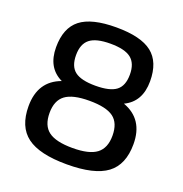

<svg xmlns="http://www.w3.org/2000/svg" viewBox="-132 -837 931 975"><g transform="rotate(20 333.5 -350.0)"><path d="M79 -521Q79 -625 139.5 -672.5Q200 -720 333 -720Q466 -720 526.5 -672.5Q587 -625 587 -521Q587 -410 501 -369Q617 -327 617 -192Q617 -81 549.5 -30.5Q482 20 333 20Q185 20 117.5 -30.5Q50 -81 50 -192Q50 -327 165 -369Q79 -410 79 -521ZM502 -196Q502 -264 462.5 -293.5Q423 -323 332 -323Q242 -323 202 -293Q162 -263 162 -196Q162 -128 202 -98Q242 -68 332 -68Q422 -68 462 -98.5Q502 -129 502 -196ZM333 -632Q256 -632 222 -605Q188 -578 188 -518Q188 -457 222 -431Q256 -405 333 -405Q411 -405 445 -431Q479 -457 479 -518Q479 -578 445 -605Q411 -632 333 -632Z"/></g></svg>

Font: Fivo Sans Med
Style: Regular
Weight: 450
Designer: Alexander Slobzheninov
Foundry: Alexander Slobzheninov
Version: 1.0